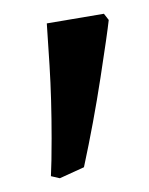

<svg xmlns="http://www.w3.org/2000/svg" viewBox="-20 -671 216 279"><path d="M54 -415Q55 -434 55 -470Q55 -527 52 -575.5Q49 -624 48 -637L131 -651L138 -642Q136 -623 126 -558Q116 -493 102 -428L67 -412Z"/></svg>

Font: Alegreya Medium
Style: Regular
Weight: 500
Designer: Juan Pablo del Peral
Foundry: Huerta Tipografica
Version: Version 2.007; ttfautohint (v1.6)